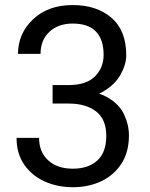

<svg xmlns="http://www.w3.org/2000/svg" viewBox="-20 -741 602 770"><path d="M190.9 -399.9H255.4Q326.2 -399.9 360.8 -434.6Q395.5 -469.2 395.5 -521.5Q395.5 -582.5 364.7 -614.5Q334 -646.5 271.5 -646.5Q213.9 -646.5 178.2 -613.5Q142.6 -580.6 142.6 -524.9H52.2Q52.2 -606.4 112.5 -663.6Q172.9 -720.7 271.5 -720.7Q367.7 -720.7 427 -669.7Q486.3 -618.7 486.3 -519.5Q486.3 -483.4 464.1 -442.9Q441.9 -402.3 393.8 -373.8Q345.7 -345.2 268.1 -345.2H190.9ZM190.9 -325.7V-379.9H268.1Q358.4 -379.9 408.2 -352.1Q458 -324.2 477.5 -282.2Q497.1 -240.2 497.1 -198.2Q497.1 -131.8 467.5 -85.4Q438 -39.1 387 -14.6Q335.9 9.8 272 9.8Q210 9.8 158.9 -13.4Q107.9 -36.6 77.1 -80.8Q46.4 -125 46.4 -188H136.7Q136.7 -131.8 173.1 -98.1Q209.5 -64.5 272 -64.5Q334 -64.5 370.1 -97.2Q406.2 -129.9 406.2 -196.3Q406.2 -262.7 365.2 -294.2Q324.2 -325.7 255.4 -325.7Z"/></svg>

Font: RobotoDEMO
Style: Regular
Weight: 400
Designer: Christian Robertson
Foundry: Google
Version: Version 2.136